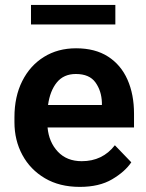

<svg xmlns="http://www.w3.org/2000/svg" viewBox="-20 -729 578 759"><path d="M295.4 9.8Q215.3 9.8 157.5 -24.4Q99.6 -58.6 68.4 -116.5Q37.1 -174.3 37.1 -246.1V-265.6Q37.1 -347.2 67.9 -408.4Q98.6 -469.7 153.6 -503.9Q208.5 -538.1 280.8 -538.1Q356 -538.1 407 -505.4Q458 -472.7 483.9 -414.3Q509.8 -356 509.8 -279.3V-225.1H168Q173.3 -167 208.7 -129.4Q244.1 -91.8 303.2 -91.8Q385.3 -91.8 434.1 -154.8L499 -87.4Q474.1 -50.3 423.3 -20.3Q372.6 9.8 295.4 9.8ZM279.8 -436.5Q231.9 -436.5 204.8 -403.3Q177.7 -370.1 169.9 -314H382.8V-323.7Q381.3 -369.6 357.4 -403.1Q333.5 -436.5 279.8 -436.5ZM436 -709.5V-632.3H102.5V-709.5Z"/></svg>

Font: Vazirmatn RD UI SemiBold
Style: Regular
Weight: 600
Designer: Saber Rastikerdar
Foundry: Saber Rastikerdar
Version: Version 33.003